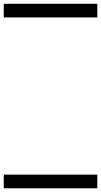

<svg xmlns="http://www.w3.org/2000/svg" viewBox="-20 -714 540 1026"><path d="M0 -620.8V-693.8H500V-620.8ZM0 219.2H500V292.2H0Z"/></svg>

Font: EnergyBar
Style: Regular
Weight: 400
Italic angle: -10°
Version: 1.0 2000-03-28